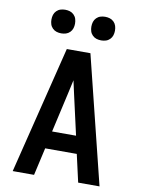

<svg xmlns="http://www.w3.org/2000/svg" viewBox="-101 -1021 803 1089"><g transform="rotate(10 300.0 -476.5)"><path d="M50 0 232 -735H368L550 0H427L391 -159H209L173 0ZM231 -260H369L317 -490Q313 -509 308.5 -528.5Q304 -548 300 -567Q296 -548 291.5 -528.5Q287 -509 283 -490ZM415 -817Q401 -817 388 -821Q375 -825 365 -835Q355 -845 351 -858Q347 -871 347 -885Q347 -899 351 -912Q355 -925 365 -935Q375 -945 388 -949Q401 -953 415 -953Q429 -953 442 -949Q455 -945 465 -935Q475 -925 479 -912Q483 -899 483 -885Q483 -871 479 -858Q475 -845 465 -835Q455 -825 442 -821Q429 -817 415 -817ZM185 -817Q171 -817 158 -821Q145 -825 135 -835Q125 -845 121 -858Q117 -871 117 -885Q117 -899 121 -912Q125 -925 135 -935Q145 -945 158 -949Q171 -953 185 -953Q199 -953 212 -949Q225 -945 235 -935Q245 -925 249 -912Q253 -899 253 -885Q253 -871 249 -858Q245 -845 235 -835Q225 -825 212 -821Q199 -817 185 -817Z"/></g></svg>

Font: Iosevka Fixed Extended
Style: Bold
Weight: 700
Width: 7
Monospace: yes
Designer: Belleve Invis
Foundry: Belleve Invis
Version: Version 24.1.1; ttfautohint (v1.8.4)